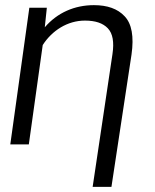

<svg xmlns="http://www.w3.org/2000/svg" viewBox="-20 -561 601 746"><path d="M340 165H413L491 -349C501 -419 492 -469 464 -498C437 -527 397 -541 345 -541C270 -541 203 -512 154 -455L162 -531H94L20 0H92L146 -386C182 -442 242 -481 310 -481C351 -481 380 -471 399 -451C418 -431 424 -398 417 -351Z"/></svg>

Font: Cheyenne Sans Light
Style: Italic
Weight: 300
Italic angle: -8.13011°
Designer: The Public Sans project authors (U.S. Web Design System), Libre Franklin designed by Pablo Impallari and Rodrigo Fuenzal
Foundry: The Cheyenne Sans Project Authors
Version: Version 2.007